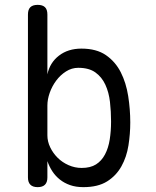

<svg xmlns="http://www.w3.org/2000/svg" viewBox="-20 -760 640 790"><path d="M135 10Q115 10 105 0Q95 -10 95 -30V-700Q95 -721 105 -730.5Q115 -740 135 -740Q155 -740 165 -730.5Q175 -721 175 -700V-454Q185 -502 222.5 -531Q260 -560 315 -560Q377 -560 416 -533Q455 -506 477 -462.5Q499 -419 507.5 -364.5Q516 -310 516 -256Q516 -209 508.5 -161.5Q501 -114 479.5 -75.5Q458 -37 420.5 -13.5Q383 10 323 10Q292 10 268 1.5Q244 -7 226 -21.5Q208 -36 195.5 -55Q183 -74 175 -97V-30Q175 -10 165 0Q155 10 135 10ZM316 -69Q352 -69 375 -83.5Q398 -98 412 -124.5Q426 -151 431.5 -186Q437 -221 437 -260Q437 -301 432.5 -340.5Q428 -380 413.5 -411.5Q399 -443 372.5 -462Q346 -481 302 -481Q275 -481 251.5 -466Q228 -451 211 -428Q194 -405 184.5 -378Q175 -351 175 -326V-203Q175 -178 186.5 -154Q198 -130 217 -111Q236 -92 262 -80.5Q288 -69 316 -69Z"/></svg>

Font: Maple Mono NL Light
Style: Regular
Weight: 300
Monospace: yes
Designer: subframe7536
Version: Version 7.000